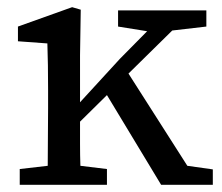

<svg xmlns="http://www.w3.org/2000/svg" viewBox="-20 -515 618 535"><path d="M35 0V-44L113 -53Q113 -91 113.5 -134.5Q114 -178 114 -213V-264Q114 -303 113.5 -333Q113 -363 112 -394L30 -400V-441L181 -495L205 -488L203 -361V-230L314 -351L390 -428L309 -441V-486H555V-441L460 -430L338 -310L502 -53L573 -43V0H429L278 -250L203 -176Q203 -146 203 -114Q203 -82 204 -53L278 -44V0Z"/></svg>

Font: Source Serif 4 SmText
Style: Regular
Weight: 400
Designer: Frank Grießhammer
Foundry: Adobe
Version: Version 4.005;hotconv 1.1.0;makeotfexe 2.6.0